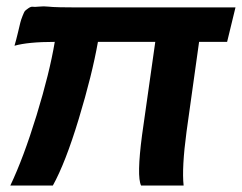

<svg xmlns="http://www.w3.org/2000/svg" viewBox="-20 -576 751 596"><path d="M12 0Q53 -86 93.5 -218Q134 -350 150 -446Q67 -446 25 -434Q30 -451 35.5 -474Q41 -497 43 -505.5Q45 -514 50 -526.5Q55 -539 57 -541.5Q59 -544 67.5 -550Q76 -556 81.5 -555Q87 -554 101.5 -555.5Q116 -557 129 -555.5Q142 -554 166.5 -553.5Q191 -553 215 -553H711L685 -446H598L559 -167Q544 -55 550 0H418Q404 -28 421 -157L462 -446H284Q266 -344 224.5 -207Q183 -70 144 0Z"/></svg>

Font: Oakes Grotesk Bold
Style: Italic
Weight: 700
Italic angle: -8°
Designer: Samuel Oakes
Foundry: Samuel Oakes
Version: Version 1.000;PS 001.000;hotconv 1.0.88;makeotf.lib2.5.64775